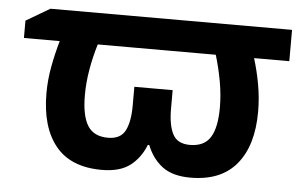

<svg xmlns="http://www.w3.org/2000/svg" viewBox="-44 -610 1087 684"><g transform="rotate(5 499.5 -268.0)"><path d="M25 -496 110 -546H974V-434H848Q862 -389 870.5 -341Q879 -293 879 -245Q879 -124 823.5 -57Q768 10 659 10Q595 10 558.5 -17.5Q522 -45 503 -93H498Q479 -45 442.5 -17.5Q406 10 342 10Q231 10 176.5 -57Q122 -124 122 -245Q122 -293 131 -341Q140 -389 153 -434H25ZM354 -106Q399 -106 415.5 -138Q432 -170 432 -228V-295H569V-228Q569 -170 585.5 -138Q602 -106 647 -106Q698 -106 720 -141Q742 -176 742 -248Q742 -293 733.5 -340.5Q725 -388 711 -434H289Q275 -388 267 -341.5Q259 -295 259 -250Q259 -177 281 -141.5Q303 -106 354 -106Z"/></g></svg>

Font: BC Sans
Style: Bold
Weight: 700
Designer: Monotype Design Team
Province of B.C.
Foundry: Monotype Imaging Inc.
Version: Version 2.000;GOOG;noto-source:20170915:90ef993387c0